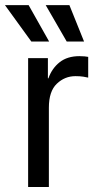

<svg xmlns="http://www.w3.org/2000/svg" viewBox="-51 -748 394 768"><path d="M61.5 0V-515.6H140.6V-434.6H142.6Q156.7 -474.6 187.5 -499Q218.3 -523.4 266.6 -523.4Q277.8 -523.4 287.4 -522.5Q296.9 -521.5 301.8 -520.5V-437.5Q296.9 -439 283 -441.2Q269 -443.4 251 -443.4Q208 -443.4 176.3 -413.1Q144.5 -382.8 144.5 -317.4V0ZM74.2 -582 -31.2 -727.5H63.5L145.5 -582ZM215.8 -582 131.8 -727.5H226.6L285.2 -582Z"/></svg>

Font: Inter Display
Style: Regular
Weight: 400
Designer: Rasmus Andersson
Foundry: rsms
Version: Version 4.001;git-9221beed3